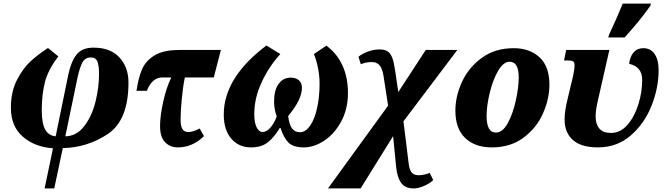

<svg xmlns="http://www.w3.org/2000/svg" viewBox="-20 -816 3743 1076"><path d="M277 15Q175 8 108 -50Q41 -108 41 -212Q41 -302 75 -368Q109 -434 152.5 -473.5Q196 -513 249 -547L307 -500Q250 -426 232 -356.5Q214 -287 214 -199Q214 -125 233 -90.5Q252 -56 292 -52L362 -394Q378 -471 409 -510Q440 -549 504 -549Q599 -549 649.5 -494Q700 -439 700 -354Q700 -143 585.5 -66Q471 11 332 14L284 240H230ZM535 -402Q535 -448 526 -471Q517 -494 489 -494Q456 -494 441 -464.5Q426 -435 414 -379L346 -52Q409 -53 452 -109Q495 -165 515 -245.5Q535 -326 535 -402Z M877 -110Q877 -166 894.5 -245.5Q912 -325 940 -382H891Q832 -382 803 -307H745Q755 -378 775.5 -426.5Q796 -475 846 -505.5Q896 -536 985 -536H1218L1178 -382H1016Q1005 -330 998.5 -259.5Q992 -189 992 -146Q992 -109 1002.5 -92.5Q1013 -76 1036 -76Q1062 -76 1099 -96L1123 -53Q1058 10 977 10Q933 10 905 -19Q877 -48 877 -110Z M1234 -174Q1234 -381 1473 -561L1551 -513Q1489 -446 1447 -356.5Q1405 -267 1405 -177Q1405 -126 1419 -101Q1433 -76 1451 -76Q1474 -76 1496 -101.5Q1518 -127 1531 -164Q1526 -174 1521 -198Q1516 -222 1516 -247Q1516 -311 1541.5 -346Q1567 -381 1610 -381Q1636 -381 1654 -367Q1672 -353 1672 -324Q1672 -258 1595 -166Q1600 -121 1615.5 -98Q1631 -75 1661 -75Q1693 -75 1718.5 -112.5Q1744 -150 1757.5 -212.5Q1771 -275 1771 -348Q1771 -390 1762 -435Q1753 -480 1739 -513L1809 -560Q1869 -516 1899.5 -448.5Q1930 -381 1930 -295Q1930 -206 1892.5 -136Q1855 -66 1797.5 -28Q1740 10 1683 10Q1624 10 1597 -16.5Q1570 -43 1552 -99H1548Q1517 -47 1481 -18.5Q1445 10 1387 10Q1318 10 1276 -39Q1234 -88 1234 -174Z M2155 -224 2129 -392Q2122 -436 2104.5 -453Q2087 -470 2059 -468Q2030 -468 2002 -456L1989 -498Q2011 -516 2043.5 -527.5Q2076 -539 2107 -539Q2136 -539 2152.5 -528Q2169 -517 2178.5 -491.5Q2188 -466 2195 -417L2212 -300L2366 -536H2543L2241 -136L2270 98Q2274 134 2286.5 150Q2299 166 2327 166Q2342 166 2360 162Q2378 158 2388 153L2408 193Q2387 213 2355.5 226.5Q2324 240 2298 240Q2251 240 2228.5 209.5Q2206 179 2200 119L2183 -53L2001 240H1818Z M2532 -196Q2532 -277 2569.5 -358Q2607 -439 2681 -492.5Q2755 -546 2859 -546Q2948 -546 3003.5 -495Q3059 -444 3059 -341Q3059 -262 3023 -180.5Q2987 -99 2914 -44.5Q2841 10 2736 10Q2642 10 2587 -42.5Q2532 -95 2532 -196ZM2887 -382Q2887 -470 2836 -470Q2801 -470 2771.5 -419Q2742 -368 2724.5 -295.5Q2707 -223 2707 -166Q2707 -73 2759 -73Q2797 -73 2826 -126.5Q2855 -180 2871 -254Q2887 -328 2887 -382Z M3144 -146Q3144 -193 3161 -262L3191 -387Q3200 -428 3200 -451Q3200 -465 3193 -471Q3186 -477 3164 -477H3141L3153 -536H3395L3328 -241Q3318 -198 3318 -162Q3318 -120 3339 -95.5Q3360 -71 3404 -71Q3457 -71 3496.5 -116.5Q3536 -162 3557.5 -231Q3579 -300 3579 -368Q3579 -407 3559 -429.5Q3539 -452 3506 -458Q3510 -498 3530.5 -522Q3551 -546 3585 -546Q3626 -546 3648.5 -513.5Q3671 -481 3671 -422Q3671 -324 3631.5 -224Q3592 -124 3515 -57Q3438 10 3331 10Q3237 10 3190.5 -31.5Q3144 -73 3144 -146ZM3393 -621Q3441 -724 3470 -796H3628L3625 -784Q3564 -697 3480 -606H3389Z"/></svg>

Font: Noto Serif NarrowBlack
Style: Italic
Weight: 900
Width: 4
Italic angle: -12°
Designer: Monotype Design Team
Foundry: Monotype Imaging Inc.
Version: Version 1.001